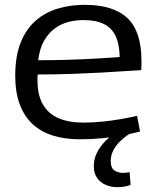

<svg xmlns="http://www.w3.org/2000/svg" viewBox="-20 -566 644 794"><path d="M311 10Q248 10 198.5 -5.5Q149 -21 114.5 -53Q80 -85 61.5 -135Q43 -185 43 -253Q43 -334 65.5 -390Q88 -446 127.5 -480.5Q167 -515 219 -530.5Q271 -546 330 -546Q449 -546 507 -491Q565 -436 565 -315Q565 -308 565 -297.5Q565 -287 564 -276Q541 -275 499.5 -272Q458 -269 402.5 -266Q347 -263 279.5 -260.5Q212 -258 136 -258Q135 -252 135 -246.5Q135 -241 135 -235Q135 -173 157.5 -134Q180 -95 222.5 -77Q265 -59 324 -59Q363 -59 403 -63Q443 -67 480 -73.5Q517 -80 547 -87L559 -22Q527 -14 488 -6.5Q449 1 404.5 5.5Q360 10 311 10ZM138 -317Q198 -317 252.5 -318.5Q307 -320 352.5 -322.5Q398 -325 429.5 -327Q461 -329 475 -330Q474 -383 458 -417Q442 -451 409 -467Q376 -483 325 -483Q294 -483 264 -475.5Q234 -468 207.5 -449Q181 -430 162.5 -398Q144 -366 138 -317ZM465 208Q439 208 417 198.5Q395 189 381.5 170Q368 151 368 120Q368 91 381.5 64.5Q395 38 417.5 15.5Q440 -7 467 -23L515 -12Q493 2 475.5 19.5Q458 37 448 57Q438 77 438 100Q438 129 453.5 139Q469 149 489 149Q497 149 503.5 148Q510 147 516 146L520 199Q509 203 496 205.5Q483 208 465 208Z"/></svg>

Font: Georama SemiExpanded
Style: Regular
Weight: 400
Width: 6
Designer: Jean-Baptiste Levee
Foundry: Production Type
Version: Version 1.001